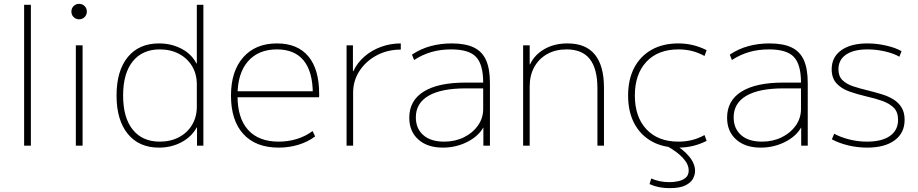

<svg xmlns="http://www.w3.org/2000/svg" viewBox="-20 -755 4757 995"><path d="M105 0V-730H140V0Z M373 0V-520H408V0ZM390 -655Q373 -655 361.5 -666.5Q350 -678 350 -695Q350 -712 361.5 -723.5Q373 -735 390 -735Q407 -735 418.5 -723.5Q430 -712 430 -695Q430 -678 418.5 -666.5Q407 -655 390 -655Z M804 10Q700 10 642 -61.5Q584 -133 584 -260Q584 -388 642 -459Q700 -530 804 -530Q868 -530 920.5 -502.5Q973 -475 998 -426H1000V-730H1034V0H1001V-94H999Q973 -46 920.5 -18Q868 10 804 10ZM808 -21Q864 -21 907.5 -44Q951 -67 975.5 -108Q1000 -149 1000 -202V-318Q1000 -371 975.5 -412Q951 -453 907.5 -476Q864 -499 808 -499Q718 -499 668 -437Q618 -375 618 -260Q618 -145 668 -83Q718 -21 808 -21Z M1424 10Q1306 10 1241.5 -60Q1177 -130 1177 -260Q1177 -386 1240.5 -458Q1304 -530 1415 -530Q1522 -530 1578 -463Q1634 -396 1634 -268Q1634 -263 1634 -259.5Q1634 -256 1633 -251H1195V-282H1612L1601 -269Q1601 -383 1554 -441Q1507 -499 1415 -499Q1319 -499 1265 -437Q1211 -375 1211 -262V-257Q1211 -142 1266 -81.5Q1321 -21 1424 -21Q1474 -21 1519 -35Q1564 -49 1600 -76L1613 -48Q1576 -20 1527 -5Q1478 10 1424 10Z M1776 0V-520H1809V-386H1811Q1831 -429 1868 -461.5Q1905 -494 1954 -512Q2003 -530 2057 -530V-498Q1988 -498 1932 -468Q1876 -438 1843 -387.5Q1810 -337 1810 -275V0Z M2275 10Q2195 10 2148 -32Q2101 -74 2101 -145Q2101 -234 2176 -280.5Q2251 -327 2392 -327H2484Q2484 -421 2447 -460Q2410 -499 2319 -499Q2263 -499 2216 -485.5Q2169 -472 2126 -444L2115 -472Q2160 -502 2211.5 -516Q2263 -530 2321 -530Q2392 -530 2435.5 -509Q2479 -488 2499 -443Q2519 -398 2519 -325V0H2485V-93H2484Q2457 -47 2399.5 -18.5Q2342 10 2275 10ZM2282 -21Q2338 -21 2384 -43.5Q2430 -66 2457 -104.5Q2484 -143 2484 -190V-297H2394Q2266 -297 2200.5 -258.5Q2135 -220 2135 -147Q2135 -89 2173.5 -55Q2212 -21 2282 -21Z M2691 0V-520H2725V-422H2727Q2751 -472 2802 -501Q2853 -530 2921 -530Q3016 -530 3063 -472Q3110 -414 3110 -300V0H3076V-297Q3076 -399 3036.5 -449Q2997 -499 2916 -499Q2859 -499 2816 -475Q2773 -451 2749 -408Q2725 -365 2725 -307V0Z M3495 10Q3415 10 3356.5 -23Q3298 -56 3266.5 -116.5Q3235 -177 3235 -260Q3235 -343 3266.5 -403.5Q3298 -464 3356.5 -497Q3415 -530 3495 -530Q3534 -530 3570 -521.5Q3606 -513 3642 -495L3631 -465Q3598 -483 3565 -491Q3532 -499 3496 -499Q3390 -499 3330 -435Q3270 -371 3270 -260Q3270 -149 3330 -85Q3390 -21 3496 -21Q3532 -21 3565 -29Q3598 -37 3631 -55L3642 -25Q3606 -7 3570 1.5Q3534 10 3495 10ZM3449 220Q3392 220 3346 199L3355 170Q3375 179 3399 184Q3423 189 3448 189Q3472 189 3495 184Q3518 179 3533.5 166Q3549 153 3549 128Q3549 96 3519 63.5Q3489 31 3433 0L3466 -13Q3521 19 3551.5 56Q3582 93 3582 131Q3582 150 3571.5 170.5Q3561 191 3532.5 205.5Q3504 220 3449 220Z M3922 10Q3842 10 3795 -32Q3748 -74 3748 -145Q3748 -234 3823 -280.5Q3898 -327 4039 -327H4131Q4131 -421 4094 -460Q4057 -499 3966 -499Q3910 -499 3863 -485.5Q3816 -472 3773 -444L3762 -472Q3807 -502 3858.5 -516Q3910 -530 3968 -530Q4039 -530 4082.5 -509Q4126 -488 4146 -443Q4166 -398 4166 -325V0H4132V-93H4131Q4104 -47 4046.5 -18.5Q3989 10 3922 10ZM3929 -21Q3985 -21 4031 -43.5Q4077 -66 4104 -104.5Q4131 -143 4131 -190V-297H4041Q3913 -297 3847.5 -258.5Q3782 -220 3782 -147Q3782 -89 3820.5 -55Q3859 -21 3929 -21Z M4474 10Q4424 10 4376 -1.5Q4328 -13 4291 -33L4303 -62Q4338 -43 4382.5 -32Q4427 -21 4473 -21Q4550 -21 4592 -50.5Q4634 -80 4634 -134Q4634 -175 4611.5 -197Q4589 -219 4552.5 -232Q4516 -245 4471 -255Q4424 -266 4382.5 -280.5Q4341 -295 4315.5 -322.5Q4290 -350 4290 -396Q4290 -459 4339.5 -494.5Q4389 -530 4475 -530Q4523 -530 4571.5 -519Q4620 -508 4652 -490L4641 -461Q4612 -478 4566.5 -488.5Q4521 -499 4476 -499Q4404 -499 4364.5 -472Q4325 -445 4325 -396Q4325 -360 4346 -339.5Q4367 -319 4402 -307.5Q4437 -296 4479 -286Q4515 -277 4549.5 -266.5Q4584 -256 4610.5 -239.5Q4637 -223 4652.5 -197.5Q4668 -172 4668 -134Q4668 -66 4616.5 -28Q4565 10 4474 10Z"/></svg>

Font: M PLUS 2 Thin ExtraLight
Style: Regular
Weight: 250
Version: Version 1.001